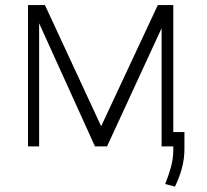

<svg xmlns="http://www.w3.org/2000/svg" viewBox="-20 -565 798 741"><path d="M370.4 -77.8 589.1 -545.5H648.8V0H603.7V-456.3L393.1 0H346.6L131 -475.1V0H88.1V-545.5H153.4ZM691.8 -55.4V12.4Q691.4 49.7 681.8 85Q672.2 120.4 655.2 155.2L617.5 145.2Q631.4 110.8 640.1 78.7Q648.8 46.5 648.8 12.8V-55.4Z"/></svg>

Font: Inter Extra Light BETA
Style: Regular
Weight: 200
Designer: Rasmus Andersson
Foundry: rsms
Version: Version 3.011;git-f93a4a705